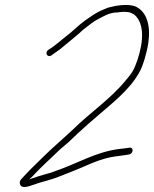

<svg xmlns="http://www.w3.org/2000/svg" viewBox="-20 -720 619 772"><path d="M488.1 -672C501.9 -672 513.3 -665.9 521.4 -660C559.5 -625.4 558.9 -557.3 532.4 -478C518.3 -437 510.8 -427 485.7 -397C424 -321.3 340.9 -266.4 272.9 -199C232.8 -160.9 192.3 -127.7 153.5 -89L129 -65C120.5 -57 112.3 -49 104.5 -41L83.4 -19C75.5 -11 69.3 -4.3 64.8 1C60.1 7 58.5 13.2 60 19.5C63.9 35.6 82.5 34.2 105 26C127.7 17.7 145.4 12.7 169.6 6C206.2 -4.1 225.1 -13.3 267.3 -29.5C325.6 -51.8 361.7 -73.6 420.6 -87C438.2 -91 482.8 -95.6 498.9 -99C517.3 -102.5 518.2 -129.5 500.1 -126C485.9 -124.5 481.4 -122.9 459.9 -121C365.3 -109.5 290.5 -62.1 204.6 -33C191.4 -27.7 179.1 -23.7 167.9 -21C143.2 -14.2 124.6 -8.2 101 0C100.2 0.7 99.1 1 97.8 1C107.1 -6.6 115.6 -15.9 123.8 -25C146.8 -49 172.8 -73.1 197.2 -96C214.8 -113.9 234.4 -131.1 255.2 -148C266.1 -158 278.1 -169.3 291 -182C317.4 -207 344.8 -230.3 373.4 -255C428.7 -302.9 499.9 -357.8 538.4 -426C555.1 -453.1 571.4 -512.4 576.3 -547C586.3 -615.2 571.6 -674.3 522.5 -695C491.8 -705.2 447.8 -698.2 417.3 -690C405.2 -686.2 394.2 -680.3 383.1 -676C362.2 -666.6 337 -648 319.8 -636C293.5 -616.8 269.9 -591.6 243.1 -572L206.1 -542C199.6 -536.7 192.7 -531.7 185.7 -527L175.1 -520C157.6 -508 170.5 -486 188 -498L198.8 -506C206.7 -511.3 214.3 -516.7 221.5 -522C228.2 -528 234.6 -533.3 240.7 -538C260 -552.8 281.8 -572.6 300.8 -588C309 -596.7 322.2 -607.3 331.8 -614C346.7 -624.9 350.4 -629.4 368.8 -640C394.2 -653.1 418.8 -670 451.7 -670C463.7 -671.3 474.5 -673.4 488.1 -672Z"/></svg>

Font: HoneyBee
Style: XLitIt
Weight: 200
Foundry: Cannot Into Space Fonts
Version: Version 0.89